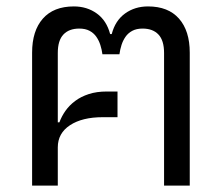

<svg xmlns="http://www.w3.org/2000/svg" viewBox="-20 -578 691 598"><path d="M80 -414Q80 -482 113.5 -520Q147 -558 210 -558Q251 -558 281.5 -536Q312 -514 323 -472H328Q339 -514 369.5 -536Q400 -558 441 -558Q504 -558 537.5 -520Q571 -482 571 -414V0H491V-413Q491 -452 473.5 -470.5Q456 -489 424 -489Q405 -489 392 -482Q379 -475 371 -463.5Q363 -452 358.5 -438Q354 -424 352 -409H299Q297 -424 292.5 -438Q288 -452 280 -463.5Q272 -475 259 -482Q246 -489 227 -489Q195 -489 177.5 -470.5Q160 -452 160 -413V-197H165Q172 -216 184 -233Q196 -250 214 -263.5Q232 -277 256.5 -285Q281 -293 313 -293H346V-213H300Q236 -213 198 -188Q160 -163 160 -119V0H80Z"/></svg>

Font: IBM Plex Sans Thai
Style: Regular
Weight: 400
Designer: Mike Abbink, Paul van der Laan, Pieter van Rosmalen, Ben Mitchell, Mark Frömberg
Foundry: Bold Monday
Version: Version 1.1